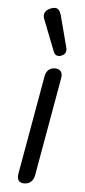

<svg xmlns="http://www.w3.org/2000/svg" viewBox="-55 -793 368 835"><g transform="rotate(5 129.0 -376.0)"><path d="M54 -19Q54 -26 55 -30L131 -460Q134 -479 145 -489.5Q156 -500 174 -500Q188 -500 196.5 -492.5Q205 -485 205 -470Q205 -464 204 -460L128 -30Q125 -12 113.5 -1Q102 10 84 10Q54 10 54 -19ZM185 -555Q168 -555 162 -572L108 -710Q105 -718 105 -724Q105 -746 130 -757Q140 -762 151 -762Q170 -762 178 -734L215 -593Q216 -590 216 -584Q216 -565 197 -558Q191 -555 185 -555Z"/></g></svg>

Font: Kodchasan
Style: Italic
Weight: 400
Italic angle: -10°
Version: Version 1.000; ttfautohint (v1.6)